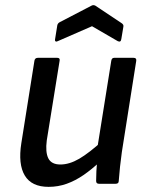

<svg xmlns="http://www.w3.org/2000/svg" viewBox="-20 -715 573 747"><path d="M169 12Q103 12 76.5 -32Q50 -76 63 -158L114 -479Q116 -490 127 -490H203Q214 -490 212 -479L162 -169Q156 -123 168 -99Q180 -75 215 -75Q250 -75 288.5 -97.5Q327 -120 382 -170L370 -87Q337 -56 305 -34Q273 -12 239.5 0Q206 12 169 12ZM365 0Q354 0 354 -11Q354 -29 355 -49Q356 -69 358 -90V-135L413 -479Q415 -490 424 -490H500Q512 -490 510 -478L454 -123Q450 -95 447 -66.5Q444 -38 442 -11Q442 0 430 0ZM205 -555Q200 -552 196.5 -554Q193 -556 194 -561L203 -617Q205 -625 213 -629L336 -693Q343 -697 351 -693L453 -625Q462 -619 460 -611L452 -563Q450 -549 438 -555L338 -613Z"/></svg>

Font: Sofia Sans SemiBold
Style: Italic
Weight: 600
Italic angle: -9°
Designer: Botio Nikoltchev, Ani Petrova
Foundry: lettersoup
Version: Version 4.100-B